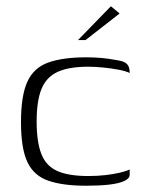

<svg xmlns="http://www.w3.org/2000/svg" viewBox="-20 -588 464 613"><path d="M255 5Q181 5 134.5 -11Q88 -27 67.5 -70.5Q47 -114 47 -198Q47 -283 67.5 -327.5Q88 -372 134.5 -388.5Q181 -405 255 -405Q281 -405 303.5 -403Q326 -401 353 -396Q368 -394 377 -389.5Q386 -385 390 -377Q394 -369 394 -355Q382 -361 358.5 -365.5Q335 -370 309 -372.5Q283 -375 262 -375Q200 -375 164 -358.5Q128 -342 112.5 -304Q97 -266 97 -200Q97 -135 112 -96.5Q127 -58 163 -42Q199 -26 262 -26Q292 -26 317 -29Q342 -32 362 -36.5Q382 -41 394 -47V-30Q394 -18 376.5 -10Q359 -2 328 1.5Q297 5 255 5ZM229 -460 334 -568 362 -545 253 -460Z"/></svg>

Font: Genos Thin Light
Style: Regular
Weight: 300
Version: Version 1.010